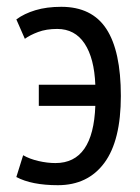

<svg xmlns="http://www.w3.org/2000/svg" viewBox="-20 -532 412 564"><path d="M94 -283H260Q257 -361 228.5 -404Q200 -447 148 -447Q116 -447 92 -438Q68 -429 53 -418L28 -475Q51 -492 84 -502Q117 -512 160 -512Q250 -512 292.5 -447Q335 -382 335 -250Q335 -119 286.5 -53.5Q238 12 150 12Q73 12 28 -12L48 -76Q67 -65 93 -59Q119 -53 143 -53Q254 -53 260 -221H94Z"/></svg>

Font: PT Sans Narrow
Style: Regular
Weight: 400
Width: 3
Designer: A.Korolkova, O.Umpeleva, V.Yefimov
Foundry: ParaType Ltd
Version: Version 2.003W OFL